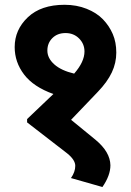

<svg xmlns="http://www.w3.org/2000/svg" viewBox="-20 -680 538 790"><path d="M285.1 -377.1Q327.6 -425.7 327.6 -468.1Q327.6 -499.5 305.4 -521.7Q283.1 -544 249.7 -544Q216.4 -544 195.7 -523.5Q174.9 -503 174.9 -471.9Q174.9 -440.8 203.2 -415.3Q231.5 -389.8 285.1 -377.1ZM272 52.6Q289.7 27.3 289.7 2.5Q289.7 -22.2 256.3 -49L91.5 -176.4V-190.1L199.7 -293.2Q117.8 -322.5 79.1 -373.4Q40.4 -424.2 40.4 -486.3Q40.4 -557.6 94.5 -608.9Q148.6 -660.3 245.7 -660.3Q295.2 -660.3 336.5 -643.8Q377.7 -627.4 403.7 -600.4Q429.7 -573.3 444.1 -539.7Q458.5 -506.1 458.5 -463.6Q458.5 -421.1 440.1 -382Q421.6 -342.8 382.7 -302.3L272.5 -187.1L372.6 -105.2Q433.3 -55.1 434.3 0Q434.3 42 401.4 89.5Z"/></svg>

Font: Khula
Style: Bold
Weight: 700
Designer: Erin McLaughlin, Steve Matteson
Version: Version 1.000;PS 1.0;hotconv 1.0.72;makeotf.lib2.5.5900; ttf